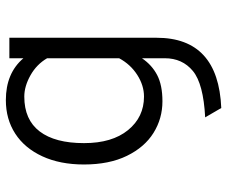

<svg xmlns="http://www.w3.org/2000/svg" viewBox="-80 -483 776 656"><g transform="rotate(-90 308.0 -155.0)"><path d="M235 158Q350 152 393.5 116Q437 80 437 20V-58Q414 -24 379.5 -6Q345 12 290 12Q231 12 182 -18.5Q133 -49 103.5 -109.5Q74 -170 74 -256Q74 -338 102 -398.5Q130 -459 179.5 -491Q229 -523 294 -523Q386 -523 437 -463V-511H507V-8Q507 203 267 213ZM437 -136V-382Q416 -418 378.5 -439Q341 -460 306 -460Q227 -460 187 -407.5Q147 -355 147 -256Q147 -160 191.5 -105.5Q236 -51 306 -51Q344 -51 380 -74Q416 -97 437 -136Z"/></g></svg>

Font: Overpass Mono Light
Style: Regular
Weight: 300
Monospace: yes
Designer: Delve Withrington, Dave Bailey
Foundry: Delve Fonts
Version: Version 1.000;DELV;Overpass